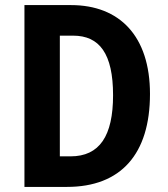

<svg xmlns="http://www.w3.org/2000/svg" viewBox="-20 -800 659 754"><path d="M569 -431C569 -659 449 -780 259 -780H76V-66H243C455 -66 569 -195 569 -431ZM424 -426C424 -266 371 -186 257 -186H215V-660H267C371 -660 424 -589 424 -426Z"/></svg>

Font: Noto Sans Malayalam UI Condensed
Style: Bold
Weight: 700
Width: 3
Designer: Jelle Bosma - Monotype Design Team
Foundry: Monotype Imaging Inc.
Version: Version 2.104